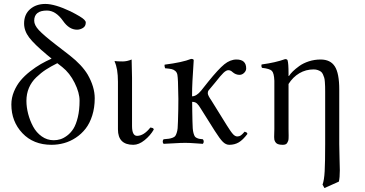

<svg xmlns="http://www.w3.org/2000/svg" viewBox="-20 -718 1832 965"><path d="M239.3 -423.3 216.8 -441.9Q152.3 -495.6 126.7 -529.3Q101.1 -563 101.1 -600.1Q101.1 -645.5 131.3 -671.9Q161.6 -698.2 208 -698.2Q255.4 -698.2 334 -661.1Q390.1 -632.8 403.3 -619.1Q411.1 -611.3 411.1 -605Q411.1 -585.9 396.7 -577.4Q382.3 -568.8 367.2 -568.8Q327.6 -568.8 296.9 -612.8Q260.3 -665 215.8 -665Q151.9 -665 151.9 -613.8Q151.9 -591.8 175.5 -566.4Q199.2 -541 259.8 -494.1L331.1 -439Q391.6 -391.6 420.9 -342.8Q456.1 -281.2 456.1 -224.1Q456.1 -176.8 443.6 -137.5Q431.2 -98.1 410.2 -71.3Q389.2 -44.4 361.1 -25.9Q333 -7.3 302.2 1.2Q271.5 9.8 238.8 9.8Q147.9 9.8 92.5 -48.8Q37.1 -107.4 37.1 -192.9Q37.1 -226.6 50.3 -258.1Q63.5 -289.6 83.5 -313.5Q103.5 -337.4 131.6 -359.4Q159.7 -381.3 185.3 -396Q210.9 -410.6 239.3 -423.3ZM268.1 -400.4Q234.9 -383.8 210.4 -367.9Q186 -352.1 162.1 -329.1Q138.2 -306.2 125.5 -276.4Q112.8 -246.6 112.8 -210.9Q112.8 -179.2 121.6 -145.5Q130.4 -111.8 146.5 -81.8Q162.6 -51.8 189.7 -32.5Q216.8 -13.2 250 -13.2Q267.1 -13.2 283.2 -18.1Q299.3 -22.9 317.4 -36.4Q335.4 -49.8 348.9 -71Q362.3 -92.3 371.1 -128.7Q379.9 -165 379.9 -211.9Q379.9 -252 355.2 -301.5Q330.6 -351.1 293 -380.9Z M572.8 -307.1Q572.8 -374 555.7 -409.2L557.6 -411.1Q569.3 -409.2 596.7 -409.2Q618.2 -409.2 641.6 -418.9Q643.6 -357.9 643.6 -327.1V-85Q643.6 -35.2 668.9 -35.2Q702.6 -35.2 735.8 -77.1Q737.3 -76.7 740.2 -76.2Q743.2 -75.7 744.1 -75.4Q745.1 -75.2 747.1 -74.5Q749 -73.7 749.8 -73Q750.5 -72.3 751.5 -70.6Q752.4 -68.8 752.9 -66.9Q735.8 -37.1 707 -13.7Q678.2 9.8 649.9 9.8Q572.8 9.8 572.8 -67.9Z M947.3 -108.9Q947.8 -87.4 948.7 -73.2Q949.7 -59.1 952.6 -48.8Q955.6 -38.6 958.5 -33.4Q961.4 -28.3 968.5 -24.9Q975.6 -21.5 981.4 -20.3Q987.3 -19 999.5 -18.1Q1003.9 -13.7 1003.9 -6.6Q1003.9 0.5 999.5 4.9Q994.1 4.9 962.9 2.4Q931.6 0 911.6 0Q888.7 0 854.5 2.2Q820.3 4.4 802.2 4.9Q797.9 0.5 797.9 -6.6Q797.9 -13.7 802.2 -18.1Q820.3 -19.5 828.9 -20.8Q837.4 -22 847.2 -25.6Q856.9 -29.3 860.6 -34.2Q864.3 -39.1 867.9 -49.6Q871.6 -60.1 872.8 -73.5Q874 -86.9 874.5 -108.9Q876.5 -168.5 876.5 -220.7Q876.5 -247.6 874.5 -307.1Q873.5 -330.1 871.6 -341.8Q869.6 -353.5 861.6 -360.8Q853.5 -368.2 843 -370.6Q832.5 -373 809.6 -375Q805.7 -386.7 807.6 -393.1Q896.5 -404.3 940.4 -421.9Q953.6 -421.9 953.6 -415Q950.7 -373 947.3 -311.5Q945.3 -274.9 945.3 -233.9Q967.3 -233.9 990.7 -262.2L1026.4 -307.1Q1077.6 -370.6 1107.4 -394.8Q1137.2 -418.9 1168.5 -418.9Q1217.3 -418.9 1217.3 -374Q1217.3 -361.8 1207 -351.8Q1196.8 -341.8 1183.6 -341.8Q1164.6 -341.8 1148.4 -356Q1139.2 -365.2 1127.4 -365.2Q1117.2 -365.2 1103.3 -352.1Q1089.4 -338.9 1061.5 -303.2L1027.3 -262.2Q1024.4 -258.3 1024.4 -249Q1024.4 -238.8 1042.5 -212.9L1111.3 -102.1L1120.1 -87.9L1128.4 -75.2L1135.7 -64Q1139.6 -57.6 1142.6 -54.2L1148.4 -46.9Q1151.9 -42.5 1154.5 -40.3Q1157.2 -38.1 1160.4 -35.9Q1163.6 -33.7 1166.7 -33Q1169.9 -32.2 1173.3 -32.2Q1183.1 -32.2 1190.7 -37.6Q1198.2 -43 1209.5 -56.2Q1217.3 -53.7 1219.5 -52.2Q1221.7 -50.8 1223.6 -44.9Q1200.7 -14.6 1179.9 -2.4Q1159.2 9.8 1132.3 9.8Q1115.2 9.8 1100.1 -5.1Q1085 -20 1059.6 -60.1L989.3 -171.9Q979 -189.5 970 -197.8Q960.9 -206.1 945.8 -206.1Q945.8 -194.8 946.3 -159.2Q946.8 -123.5 947.3 -108.9Z M1432.1 -335.9Q1439.5 -347.2 1451.9 -359.4Q1464.4 -371.6 1484.1 -386Q1503.9 -400.4 1532.2 -409.7Q1560.5 -418.9 1591.3 -418.9Q1640.6 -418.9 1662.8 -384.3Q1685.1 -349.6 1685.1 -268.1V5.9Q1685.1 31.7 1686.5 75.9Q1688 120.1 1688 137.2Q1688 175.8 1683.1 194.8L1610.8 227.1L1601.1 210Q1609.4 187.5 1611.8 143.1Q1614.3 98.6 1614.3 5.9V-256.8Q1614.3 -274.4 1614 -283Q1613.8 -291.5 1612.8 -305.9Q1611.8 -320.3 1609.6 -327.4Q1607.4 -334.5 1603.3 -344Q1599.1 -353.5 1593 -357.9Q1586.9 -362.3 1577.6 -365.7Q1568.4 -369.1 1556.2 -369.1Q1517.1 -369.1 1484.6 -349.9Q1452.1 -330.6 1430.2 -295.9V-68.8Q1430.2 -63.5 1430.4 -53.5Q1430.7 -43.5 1430.7 -37.4Q1430.7 -31.2 1430.4 -22.9Q1430.2 -14.6 1428.2 -9.5Q1426.3 -4.4 1423.3 0.5Q1420.4 5.4 1414.8 7.6Q1409.2 9.8 1401.9 9.8Q1380.4 9.8 1371.3 3.4Q1362.3 -2.9 1358.9 -16.1Q1357.9 -20.5 1357.9 -29.3Q1357.9 -38.1 1358.4 -50.5Q1358.9 -63 1358.9 -68.8V-312Q1357.4 -350.6 1346.4 -361.8Q1335.4 -373 1296.9 -377Q1292 -384.8 1294.9 -394Q1364.7 -403.3 1413.1 -420.9Q1423.3 -420.9 1425.3 -415Q1430.2 -400.4 1430.2 -348.1V-335.9Z"/></svg>

Font: Linux Libertine Display G
Style: Regular
Weight: 400
Designer: Philipp H. Poll
Foundry: Philipp H. Poll
Version: Version 5.0.9